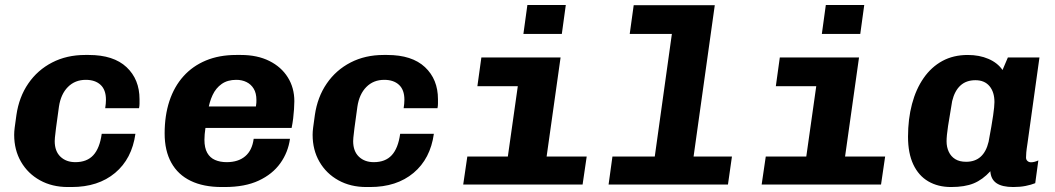

<svg xmlns="http://www.w3.org/2000/svg" viewBox="-20 -742 4240 772"><path d="M253 10Q189.5 10 140.8 -17Q92 -44 64.5 -91.5Q37 -139 37 -200Q37 -212.5 39 -228.5Q41 -244.5 46 -279.5Q56.5 -352 93.8 -406.2Q131 -460.5 189.8 -490.8Q248.5 -521 322 -521H337Q436.5 -521 488.8 -472Q541 -423 541 -343Q541 -334.5 541 -325.2Q541 -316 539 -307H403Q406 -326 406 -341Q406 -381 384.2 -401Q362.5 -421 325 -421Q281.5 -421 253 -392.2Q224.5 -363.5 217 -313Q209 -255.5 205.2 -227Q201.5 -198.5 200.8 -188.8Q200 -179 200 -174.5Q200 -134 223 -112Q246 -90 283 -90Q329.5 -90 355.2 -118Q381 -146 389 -204H524.5Q510.5 -103.5 442.8 -46.8Q375 10 268 10Z M871.5 10Q798 10 746.8 -14.8Q695.5 -39.5 668.8 -87.8Q642 -136 642 -205.5Q642 -277.5 661.2 -335.8Q680.5 -394 717.5 -435.2Q754.5 -476.5 808 -498.8Q861.5 -521 929.5 -521H949Q1014.5 -521 1062.8 -497Q1111 -473 1137.2 -431Q1163.5 -389 1163.5 -335Q1163.5 -320.5 1162.2 -302.8Q1161 -285 1158.8 -266Q1156.5 -247 1152.5 -227.5H737.5L815 -278Q810.5 -256.5 806.2 -228.8Q802 -201 802 -180Q802 -147.5 813.2 -127.5Q824.5 -107.5 844.8 -98.8Q865 -90 891.5 -90Q938 -90 966 -113.8Q994 -137.5 1000 -184H1146Q1138.5 -129.5 1107 -85.5Q1075.5 -41.5 1020.2 -15.8Q965 10 883.5 10ZM816 -294.5 749.5 -314H1009Q1010.5 -323.5 1010.8 -329.2Q1011 -335 1011 -340Q1011 -367.5 1000.2 -385.2Q989.5 -403 971.2 -412Q953 -421 930 -421Q895 -421 871.5 -404.5Q848 -388 834.8 -359.8Q821.5 -331.5 816 -294.5Z M1453 10Q1389.5 10 1340.8 -17Q1292 -44 1264.5 -91.5Q1237 -139 1237 -200Q1237 -212.5 1239 -228.5Q1241 -244.5 1246 -279.5Q1256.5 -352 1293.8 -406.2Q1331 -460.5 1389.8 -490.8Q1448.5 -521 1522 -521H1537Q1636.5 -521 1688.8 -472Q1741 -423 1741 -343Q1741 -334.5 1741 -325.2Q1741 -316 1739 -307H1603Q1606 -326 1606 -341Q1606 -381 1584.2 -401Q1562.5 -421 1525 -421Q1481.5 -421 1453 -392.2Q1424.5 -363.5 1417 -313Q1409 -255.5 1405.2 -227Q1401.5 -198.5 1400.8 -188.8Q1400 -179 1400 -174.5Q1400 -134 1423 -112Q1446 -90 1483 -90Q1529.5 -90 1555.2 -118Q1581 -146 1589 -204H1724.5Q1710.5 -103.5 1642.8 -46.8Q1575 10 1468 10Z M2006 0 2062 -395.5H1899.5L1915.5 -511H2234L2162 0ZM1842.5 0 1859 -112.5H2339L2322.5 0ZM2084.5 -605.5 2100.5 -722H2255L2239 -605.5Z M2597 0 2681.5 -605.5H2512L2528 -721H2854L2753 0ZM2427 0 2442.5 -112.5H2923L2907 0Z M3206 0 3262 -395.5H3099.5L3115.5 -511H3434L3362 0ZM3042.5 0 3059 -112.5H3539L3522.5 0ZM3284.5 -605.5 3300.5 -722H3455L3439 -605.5Z M3804 10Q3751.5 10 3712.5 -12.8Q3673.5 -35.5 3652.2 -80.8Q3631 -126 3631 -192Q3631 -263.5 3647 -323.8Q3663 -384 3693.8 -428.2Q3724.5 -472.5 3769 -496.8Q3813.5 -521 3871 -521Q3918 -521 3954.5 -505.2Q3991 -489.5 4011 -460.5L4032.5 -511H4159.5L4111.5 -166.5Q4107.5 -141 4106.5 -129Q4105.5 -117 4105.5 -108.5Q4105.5 -100 4111.2 -94.8Q4117 -89.5 4125.5 -89.5Q4132.5 -89.5 4140 -91.5Q4147.5 -93.5 4155 -97L4142.5 -5.5Q4126.5 1 4104.2 5.5Q4082 10 4054 10Q4009.5 10 3986.8 -5.5Q3964 -21 3962 -53.5Q3931 -19.5 3895.2 -4.8Q3859.5 10 3804 10ZM3864.5 -91.5Q3900.5 -91.5 3923 -111.8Q3945.5 -132 3955 -172Q3968 -241 3973.2 -277.8Q3978.5 -314.5 3978.5 -331.5Q3978.5 -372 3958.5 -395.8Q3938.5 -419.5 3902 -419.5Q3865 -419.5 3841.8 -398.2Q3818.5 -377 3808.5 -335.5Q3798 -275.5 3792 -235.5Q3786 -195.5 3786 -174Q3786 -150.5 3794.8 -131.8Q3803.5 -113 3820.8 -102.2Q3838 -91.5 3864.5 -91.5Z"/></svg>

Font: Chivo Mono Medium
Style: Italic
Weight: 500
Italic angle: -8.05°
Monospace: yes
Designer: Hector Gatti
Foundry: Omnibus-Type
Version: Version 1.008